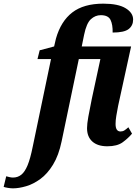

<svg xmlns="http://www.w3.org/2000/svg" viewBox="-142 -790 754 1050"><path d="M-71 240Q-83 240 -98.5 237.5Q-114 235 -122 232L-108 174Q-101 176 -90.5 178.5Q-80 181 -71 181Q-45 181 -25.5 165.5Q-6 150 9 113.5Q24 77 37 12L137 -467H63L75 -515L154 -536L164 -579Q191 -674 253.5 -722Q316 -770 423 -770Q504 -770 545 -745Q586 -720 586 -683Q586 -650 561.5 -631Q537 -612 474 -612Q475 -655 462.5 -681Q450 -707 409 -707Q379 -707 355 -685Q331 -663 318 -600L305 -536H575L504 -211Q498 -180 494 -156Q490 -132 490 -112Q490 -71 517 -71Q529 -71 538.5 -77Q548 -83 560 -94L580 -59Q559 -34 529 -12Q499 10 445 10Q392 10 363 -16Q334 -42 334 -89Q334 -112 341 -151.5Q348 -191 360 -249L407 -467H289L195 -17Q179 60 148 110.5Q117 161 78.5 189Q40 217 0.5 228.5Q-39 240 -71 240Z"/></svg>

Font: Noto Serif ExtraCondensed ExtraBold
Style: Italic
Weight: 800
Width: 2
Italic angle: -12°
Designer: Monotype Design Team
Foundry: Monotype Imaging Inc.
Version: Version 2.013